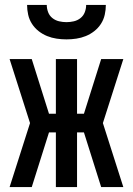

<svg xmlns="http://www.w3.org/2000/svg" viewBox="-20 -760 540 780"><path d="M207 0V-222H179L109 0H19L102 -260L19 -520H109L179 -298H207V-520H293V-298H321L391 -520H481L398 -260L481 0H391L321 -222H293V0ZM250 -600Q230 -600 210 -603Q190 -606 171.5 -613.5Q153 -621 137 -633.5Q121 -646 110 -663Q99 -680 94.5 -700Q90 -720 90 -740H170Q170 -725 175.5 -710.5Q181 -696 193 -686.5Q205 -677 220 -673.5Q235 -670 250 -670Q265 -670 280 -673.5Q295 -677 307 -686.5Q319 -696 324.5 -710.5Q330 -725 330 -740H410Q410 -720 405.5 -700Q401 -680 390 -663Q379 -646 363 -633.5Q347 -621 328.5 -613.5Q310 -606 290 -603Q270 -600 250 -600Z"/></svg>

Font: Iosevka Curly Medium
Style: Regular
Weight: 500
Monospace: yes
Designer: Belleve Invis
Foundry: Belleve Invis
Version: Version 22.1.2; ttfautohint (v1.8.4)